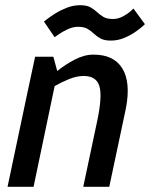

<svg xmlns="http://www.w3.org/2000/svg" viewBox="-20 -718 577 738"><path d="M400 0H300L353 -250Q374 -348 362 -387Q350 -426 302 -426Q275 -426 245.5 -414Q216 -402 190 -387L109 0H9L85 -360L115 -500H185L200 -445Q231 -470 267.5 -489Q304 -508 339 -508H340Q418 -508 450.5 -454.5Q483 -401 464 -302L453 -250ZM149 -635Q149 -635 161 -644.5Q173 -654 193 -666.5Q213 -679 237.5 -688.5Q262 -698 288 -698Q313 -698 327.5 -690Q342 -682 353 -671.5Q364 -661 377.5 -653Q391 -645 414 -645Q434 -645 452.5 -655Q471 -665 482 -675Q493 -685 493 -685L537 -625Q537 -625 526.5 -615.5Q516 -606 497.5 -593.5Q479 -581 455.5 -571.5Q432 -562 406 -562Q381 -562 366.5 -570Q352 -578 341 -588.5Q330 -599 316.5 -607Q303 -615 280 -615Q260 -615 239 -605Q218 -595 204 -585Q190 -575 190 -575Z"/></svg>

Font: Epunda Sans Medium
Style: Italic
Weight: 500
Italic angle: -12.0243°
Designer: Simon Atzbach
Foundry: typofactur
Version: Version 2.204; ttfautohint (v1.8.4.7-5d5b)